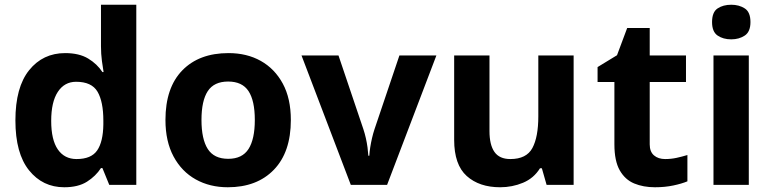

<svg xmlns="http://www.w3.org/2000/svg" viewBox="-20 -780 3257 810"><path d="M251 10Q160 10 102.5 -61.5Q45 -133 45 -272Q45 -412 103 -484Q161 -556 255 -556Q314 -556 352 -533Q390 -510 412 -476H417Q414 -492 410 -522.5Q406 -553 406 -585V-760H555V0H441L412 -71H406Q384 -37 347 -13.5Q310 10 251 10ZM303 -109Q365 -109 390 -145.5Q415 -182 416 -255V-271Q416 -351 391.5 -393Q367 -435 301 -435Q252 -435 224 -392.5Q196 -350 196 -270Q196 -190 224 -149.5Q252 -109 303 -109Z M1207 -273.7Q1207 -138 1135.5 -64Q1064 10 941 10Q865.1 10 805.8 -23.1Q746.4 -56.2 712.2 -119.8Q678 -183.4 678 -274Q678 -410 749 -483Q820 -556 944 -556Q1021.4 -556 1080.2 -523Q1139 -490 1173 -427.3Q1207 -364.5 1207 -273.7ZM830 -274Q830 -193 856.5 -151.5Q883 -110 942.9 -110Q1002 -110 1028.5 -151.5Q1055 -193 1055 -274Q1055 -355 1028.5 -395.5Q1002 -436 942.5 -436Q883 -436 856.5 -395.5Q830 -355 830 -274Z M1460 0 1252 -546H1408L1513 -235Q1519 -217 1523.5 -197Q1528 -177 1530.5 -158Q1533 -139 1534 -123H1538Q1539 -140 1542 -159Q1545 -178 1549.5 -197.5Q1554 -217 1560 -235L1665 -546H1821L1613 0Z M2400 -546V0H2286L2266 -70H2258Q2232 -28 2186.5 -9Q2141 10 2090 10Q2002 10 1949 -37.5Q1896 -85 1896 -190V-546H2045V-227Q2045 -169 2066 -139Q2087 -109 2133 -109Q2201 -109 2226 -155.5Q2251 -202 2251 -289V-546Z M2786 -109Q2811 -109 2834 -114Q2857 -119 2880 -126V-15Q2856 -5 2820.5 2.5Q2785 10 2743 10Q2694 10 2655.5 -6Q2617 -22 2594.5 -61.5Q2572 -101 2572 -171V-434H2501V-497L2583 -547L2626 -662H2721V-546H2874V-434H2721V-171Q2721 -140 2739 -124.5Q2757 -109 2786 -109Z M3139 -546V0H2990V-546ZM3065 -760Q3098 -760 3122 -744.5Q3146 -729 3146 -686.8Q3146 -646 3122 -630Q3098 -614 3065 -614Q3030.7 -614 3007.4 -630Q2984 -646 2984 -686.8Q2984 -729 3007.4 -744.5Q3030.7 -760 3065 -760Z"/></svg>

Font: Noto Sans Lisu
Style: Regular
Weight: 400
Designer: Monotype Design Team. David Williams.
Foundry: Monotype Imaging Inc.
Version: Version 2.102